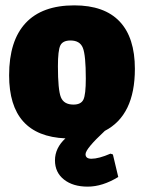

<svg xmlns="http://www.w3.org/2000/svg" viewBox="-20 -504 537 716"><path d="M185 94Q185 48 224 12Q14 3 14 -223Q14 -352 75.5 -418Q137 -484 257 -484Q369 -484 426 -424Q483 -364 483 -247Q483 -74 371 -16Q299 51 299 71Q299 88 321 88Q348 88 392 69L401 72L421 156Q362 192 307 192Q252 192 218.5 165.5Q185 139 185 94ZM243 -353Q214 -353 205 -334.5Q196 -316 196 -257Q196 -169 207 -141.5Q218 -114 254 -114Q282 -114 291 -132.5Q300 -151 300 -211Q300 -298 289 -325.5Q278 -353 243 -353Z"/></svg>

Font: Alegreya Sans Black
Style: Regular
Weight: 900
Designer: Juan Pablo del Peral
Foundry: Huerta Tipografica
Version: Version 2.007